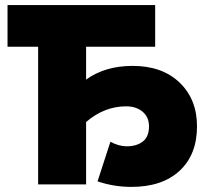

<svg xmlns="http://www.w3.org/2000/svg" viewBox="-20 -730 830 760"><path d="M500 9.8Q430.2 9.8 366.2 -12.2L417 -168.9Q450.2 -150.9 481.9 -150.9Q520.5 -150.9 545.2 -169.7Q569.8 -188.5 569.8 -230Q569.8 -266.1 544.7 -287.6Q519.5 -309.1 479 -309.1Q393.1 -309.1 320.8 -247.1V0H130.9V-544.9H9.8V-710H594.2V-544.9H320.8V-415Q396 -469.2 504.9 -469.2Q622.1 -469.2 690.9 -403.1Q759.8 -336.9 759.8 -230Q759.8 -117.7 690.9 -54Q622.1 9.8 500 9.8Z"/></svg>

Font: Rawline Black
Style: Regular
Weight: 900
Designer: Matt McInerney, Pablo Impallari, Rodrigo Fuenzalida
Foundry: Matt McInerney, Pablo Impallari, Rodrigo Fuenzalida
Version: Version 4.020;PS 004.020;hotconv 1.0.88;makeotf.lib2.5.64775